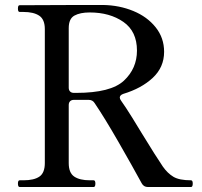

<svg xmlns="http://www.w3.org/2000/svg" viewBox="-20 -751 810 771"><path d="M754 -14Q754 0 747 0H574Q557 0 549 -15Q512 -83 456 -180.5Q400 -278 360 -337Q352 -350 336 -350H321H277Q267 -350 261.5 -344.5Q256 -339 256 -329V-96Q256 -57 278 -42Q300 -27 341 -27H356Q363 -27 363 -14Q363 0 356 0H59Q52 0 52 -14Q52 -27 59 -27H74Q117 -27 138.5 -42Q160 -57 160 -96V-634Q160 -673 137.5 -688Q115 -703 74 -703H59Q52 -703 52 -716Q52 -723 53.5 -726.5Q55 -730 59 -730L294 -731H394Q459 -730 515 -707Q571 -684 605 -641.5Q639 -599 639 -543Q639 -481 593.5 -438.5Q548 -396 475 -374Q461 -369 461 -359Q461 -354 466 -347Q484 -322 511 -278.5Q538 -235 548 -218Q608 -120 634 -82Q653 -55 676.5 -41Q700 -27 747 -27Q754 -27 754 -14ZM277 -378H286Q425 -378 477.5 -427Q530 -476 530 -548Q530 -625 475.5 -663Q421 -701 340 -701Q302 -701 279 -688.5Q256 -676 256 -638V-399Q256 -389 261.5 -383.5Q267 -378 277 -378Z"/></svg>

Font: Shippori Mincho B1 Medium
Style: Regular
Weight: 500
Designer: FONTDASU
Foundry: FONTDASU / Google Inc. / but / Adobe
Version: Version 3.110; ttfautohint (v1.8.3)